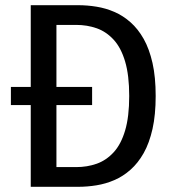

<svg xmlns="http://www.w3.org/2000/svg" viewBox="-20 -720 690 740"><path d="M98.5 0V-315H22V-385H98.5V-700H281Q316.5 -700 352 -694.2Q387.5 -688.5 421 -674Q454.5 -659.5 483.2 -634Q512 -608.5 533.8 -570Q555.5 -531.5 567.8 -477.2Q580 -423 580 -350Q580 -277.5 567.8 -223Q555.5 -168.5 533.8 -130Q512 -91.5 483.2 -66Q454.5 -40.5 421 -26Q387.5 -11.5 352 -5.8Q316.5 0 281 0ZM197.5 -76H273.5Q316 -76 352.8 -89Q389.5 -102 418 -133Q446.5 -164 462.2 -217Q478 -270 478 -350Q478 -430 462.2 -483Q446.5 -536 418 -567Q389.5 -598 352.8 -611Q316 -624 273.5 -624H197.5V-385H335V-315H197.5Z"/></svg>

Font: Trispace Thin
Style: Regular
Weight: 400
Version: Version 1.210